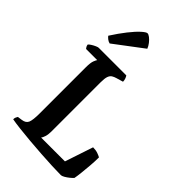

<svg xmlns="http://www.w3.org/2000/svg" viewBox="-287 -1065 1157 1157"><g transform="rotate(45 291.0 -487.0)"><path d="M479 0Q449 0 403.5 -2Q358 -4 305.5 -7.5Q253 -11 201.5 -15.5Q150 -20 107 -25Q64 -30 38 -35Q38 -45 41.5 -53Q45 -61 48 -65L77 -69Q108 -73 117 -95Q126 -117 126 -172V-564Q126 -606 133.5 -624Q141 -642 144 -645H49Q46 -648 42 -655Q38 -662 37 -671Q43 -678 55 -685.5Q67 -693 79.5 -698.5Q92 -704 98 -704H333Q337 -699 341.5 -687.5Q346 -676 346 -663L302 -650Q288 -646 276.5 -639Q265 -632 259 -615.5Q253 -599 253 -564V-145Q253 -119 247 -101Q241 -83 235 -76H438L498 -256Q522 -256 540 -249.5Q558 -243 566 -238Q566 -205 563 -168.5Q560 -132 556.5 -99.5Q553 -67 549 -46Q542 -38 528.5 -27Q515 -16 501 -8Q487 0 479 0ZM126 -769Q113 -772 102.5 -780.5Q92 -789 87 -796Q121 -849 153 -889.5Q185 -930 209.5 -952Q234 -974 244 -974Q253 -974 266 -964Q279 -954 291 -938.5Q303 -923 309 -907Z"/></g></svg>

Font: Texturina 72pt
Style: Bold
Weight: 700
Designer: Guillermo Torres Carreño
Foundry: Omnibus-Type
Version: Version 1.002; ttfautohint (v1.8.3)